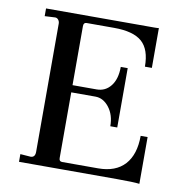

<svg xmlns="http://www.w3.org/2000/svg" viewBox="-71 -665 705 736"><g transform="rotate(10 281.5 -297.5)"><path d="M50 0V-30L90 -27Q108 -27 108 -49V-548Q108 -557 102.5 -563.5Q97 -570 88 -569L50 -567V-597H472Q486 -597 489 -598V-443H462Q462 -510 428.5 -539.5Q395 -569 320 -569H213Q201 -569 201 -555V-325H295Q329 -325 350 -352Q371 -379 371 -426H398V-195H371Q371 -239 348.5 -268Q326 -297 295 -297H201V-41Q201 -28 213 -28H353Q421 -28 456.5 -67Q492 -106 492 -179H519V3Q496 0 431 0Z"/></g></svg>

Font: Unna
Style: Regular
Weight: 400
Designer: Jorge de Buen U.
Foundry: Omnibus-Type
Version: Version 2.006;PS 002.006;hotconv 1.0.70;makeotf.lib2.5.58329